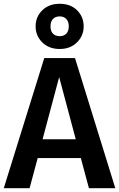

<svg xmlns="http://www.w3.org/2000/svg" viewBox="-25 -999 632 1019"><path d="M404 -160H175L132 0H-5L210 -691H373L587 0H447ZM377 -260 289 -590 201 -260ZM419 -859Q419 -809 383.5 -774Q348 -739 292 -739Q235 -739 199.5 -774Q164 -809 164 -859Q164 -910 199.5 -944.5Q235 -979 292 -979Q349 -979 384 -944.5Q419 -910 419 -859ZM243 -859Q243 -834 256 -820.5Q269 -807 292 -807Q314 -807 327 -820.5Q340 -834 340 -859Q340 -884 327 -898Q314 -912 292 -912Q269 -912 256 -898Q243 -884 243 -859Z"/></svg>

Font: Fira Sans Medium
Style: Regular
Weight: 500
Designer: bBox Type GmbH & Carrois Corporate GbR & Edenspiekermann AG
Foundry: bBox Type GmbH & Carrois Corporate GbR & Edenspiekermann AG
Version: Version 4.301